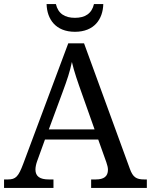

<svg xmlns="http://www.w3.org/2000/svg" viewBox="-20 -928 745 948"><path d="M350 -771C445 -771 488 -833 490 -908H444C433 -860 399 -840 350 -840C301 -840 267 -860 256 -908H210C212 -833 255 -771 350 -771ZM0 0H244V-42H221C177 -42 155 -57 155 -91C155 -102 158 -118 164 -134L202 -239H465L505 -127C510 -112 513 -101 513 -90C513 -57 493 -42 453 -42H430V0H705V-42H692C653 -42 636 -53 621 -95L395 -714H317L95 -120C71 -56 58 -42 19 -42H0ZM221 -289 289 -473C312 -535 325 -574 335 -622C346 -574 364 -523 385 -464L447 -289Z"/></svg>

Font: Noto Serif Devanagari
Style: Regular
Weight: 400
Designer: Universal Thirst, Indian Type Foundry and the Monotype Design Team
Foundry: Monotype Imaging Inc.
Version: Version 2.004